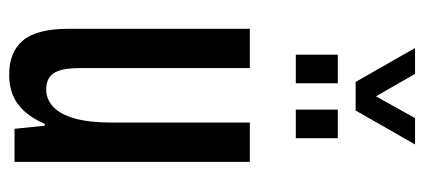

<svg xmlns="http://www.w3.org/2000/svg" viewBox="-280 -658 949 430"><g transform="rotate(90 195.0 -442.5)"><path d="M147 12Q96 12 70 -19Q44 -50 44 -121V-527H132V-145Q132 -129 134 -115.5Q136 -102 141 -92Q146 -82 155.5 -76.5Q165 -71 180 -71Q202 -71 219 -87Q236 -103 245 -135.5Q254 -168 254 -217V-527H342V0H268L261 -68H257Q245 -40 228.5 -22Q212 -4 192 4Q172 12 147 12ZM102 -630V-724H166V-630ZM225 -630V-724H289V-630ZM87 -897H145L215 -775H176L244 -897H303L227 -764H163Z"/></g></svg>

Font: Archivo ExtraCondensed Medium
Style: Regular
Weight: 500
Width: 2
Designer: Hector Gatti
Foundry: Omnibus-Type
Version: Version 2.001